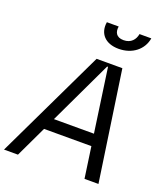

<svg xmlns="http://www.w3.org/2000/svg" viewBox="-190 -1078 1033 1194"><g transform="rotate(20 326.0 -481.5)"><path d="M433.2 -832.4C524.1 -832.4 590.2 -886.4 603 -963.1H524.9C518.5 -926.1 493.6 -893.5 443.9 -893.5C394.2 -893.5 380.7 -926.1 387.1 -963.1H308.9C296.2 -886.4 343.8 -832.4 433.2 -832.4ZM603.7 0 497.2 -727.3H326.7L-21.3 0H71L168.7 -206H481.9L511.4 0ZM404.8 -704.5H410.5L470.5 -284.1H205.6Z"/></g></svg>

Font: Riot Sans 2.0
Style: Italic
Weight: 400
Italic angle: -9.39999°
Designer: Rasmus Andersson
Foundry: rsms
Version: Version 3.006;hotconv 1.0.109;makeotfexe 2.5.65596